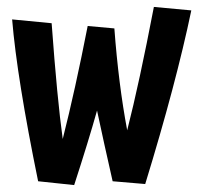

<svg xmlns="http://www.w3.org/2000/svg" viewBox="-20 -519 572 554"><path d="M399 12 305 4Q280 -106 260 -200Q235 -111 194 15L90 4Q29 -294 15 -463L129 -452Q145 -233 161 -118Q197 -260 233 -444L310 -437Q322 -276 347 -143Q382 -280 424 -499L532 -489Q488 -278 399 12Z"/></svg>

Font: Boogaloo
Style: Regular
Weight: 400
Designer: John Vargas Beltran
Foundry: John Vargas Beltran
Version: Version 1.002